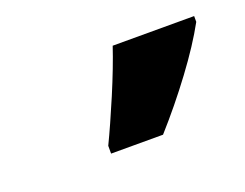

<svg xmlns="http://www.w3.org/2000/svg" viewBox="-44 -786 389 305"><g transform="rotate(-20 150.5 -634.0)"><path d="M102.1 -553.7V-566.9Q116.2 -596.2 134.3 -638.9Q152.3 -681.6 163.1 -713.9H300.8V-704.1Q282.7 -670.9 252.9 -630.9Q223.1 -590.8 189.9 -553.7Z"/></g></svg>

Font: Open Sans
Style: Bold Italic
Weight: 700
Italic angle: -12°
Designer: Monotype Design Team
Foundry: Monotype Imaging Inc.
Version: Version 3.003; ttfautohint (v1.8.4)